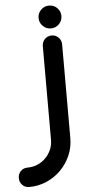

<svg xmlns="http://www.w3.org/2000/svg" viewBox="-64 -738 447 1006"><g transform="rotate(-5 159.5 -235.0)"><path d="M284.7 -495.6V-2.4Q284.7 45.9 265.9 88.9Q247.1 131.8 214.8 164.1Q182.6 196.3 139.6 215.1Q96.7 233.9 48.3 233.9Q26.4 233.9 12 219.2Q-2.4 204.6 -2.4 182.6Q-2.4 160.6 12 146.2Q26.4 131.8 48.3 131.8Q76.2 131.8 100.6 121.3Q125 110.8 143.3 92.5Q161.6 74.2 172.4 49.8Q183.1 25.4 183.1 -2.4V-495.6Q183.1 -517.1 198 -532Q212.9 -546.9 233.9 -546.9Q254.9 -546.9 269.8 -532Q284.7 -517.1 284.7 -495.6ZM276.4 -686.5Q293.9 -668.9 293.9 -644Q293.9 -619.1 276.4 -601.6Q258.8 -584 233.9 -584Q209 -584 191.4 -601.6Q173.8 -619.1 173.8 -644Q173.8 -668.9 191.4 -686.5Q209 -704.1 233.9 -704.1Q258.8 -704.1 276.4 -686.5Z"/></g></svg>

Font: Comfortaa
Style: Bold
Weight: 700
Designer: Johan Aakerlund
Foundry: Johan Aakerlund
Version: Version 2.001; ttfautohint (v1.4.1)